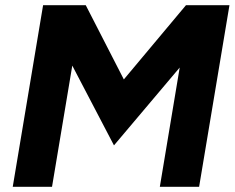

<svg xmlns="http://www.w3.org/2000/svg" viewBox="-20 -720 904 740"><path d="M146.1 -700H310.5L457.3 -413.9L696.8 -700H864.4L747.4 0H596L672.6 -459.7L419.3 -159.7L258.6 -467.1L180.5 0H29.1Z"/></svg>

Font: Oak Sans Light Italic
Style: Regular
Weight: 400
Italic angle: -9.5°
Foundry: Erik Kennedy, Walven
Version: Version 1.000;Glyphs 3.1.2 (3151)